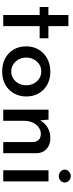

<svg xmlns="http://www.w3.org/2000/svg" viewBox="531 -1196 675 1777"><g transform="rotate(90 868.5 -307.5)"><path d="M119 -603H222V-418H334V-337H222V0H119V-337H45V-418H119Z M409 -214Q409 -277 439 -327.5Q469 -378 522 -407Q575 -436 643 -436Q712 -436 764 -407Q816 -378 844.5 -327.5Q873 -277 873 -214Q873 -151 844.5 -100Q816 -49 764 -19.5Q712 10 642 10Q575 10 522.5 -17Q470 -44 439.5 -94.5Q409 -145 409 -214ZM513 -213Q513 -174 530 -142.5Q547 -111 576 -92.5Q605 -74 641 -74Q678 -74 707 -92.5Q736 -111 752.5 -142.5Q769 -174 769 -213Q769 -252 752.5 -283Q736 -314 707 -333Q678 -352 641 -352Q604 -352 575 -333Q546 -314 529.5 -282.5Q513 -251 513 -213Z M1087 -419 1096 -323 1092 -336Q1113 -381 1157 -408.5Q1201 -436 1261 -436Q1320 -436 1358.5 -401Q1397 -366 1398 -310V0H1295V-274Q1294 -306 1276 -326.5Q1258 -347 1220 -348Q1186 -348 1158 -327.5Q1130 -307 1114 -272Q1098 -237 1098 -191V0H995V-419Z M1556 -419H1659V0H1556ZM1550 -569Q1550 -593 1569 -609Q1588 -625 1610 -625Q1633 -625 1651 -609Q1669 -593 1669 -569Q1669 -545 1651 -529.5Q1633 -514 1610 -514Q1588 -514 1569 -529.5Q1550 -545 1550 -569Z"/></g></svg>

Font: Josefin Sans Thin Medium
Style: Regular
Weight: 500
Version: Version 2.000